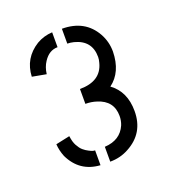

<svg xmlns="http://www.w3.org/2000/svg" viewBox="-71 -738 365 415"><g transform="rotate(-20 111.0 -531.0)"><path d="M115.2 -377.9V-412.1Q151.4 -414.1 164.1 -443.4Q168 -453.1 168 -463.9Q168 -499 132.8 -509.8Q121.1 -513.7 107.4 -513.7V-547.9Q156.2 -547.9 166 -586.9Q168 -593.8 168 -599.6Q168 -637.7 129.9 -647.5Q122.1 -649.4 115.2 -649.4V-683.6Q168 -683.6 191.4 -641.6Q202.1 -622.1 202.1 -599.6Q201.2 -552.7 170.9 -530.3Q202.1 -507.8 202.1 -462.9Q202.1 -412.1 158.2 -388.7Q138.7 -377.9 115.2 -377.9ZM18.6 -453.1 50.8 -460Q51.8 -453.1 53.2 -447.8Q54.7 -442.4 57.1 -438Q59.6 -433.6 62 -430.2Q64.5 -426.8 67.4 -424.3Q70.3 -421.9 73.2 -419.9Q76.2 -418 79.1 -416.5Q82 -415 84 -414.1Q85.9 -413.1 87.9 -412.6Q89.8 -412.1 91.8 -412.1H92.8V-377.9Q45.9 -380.9 25.4 -423.8Q19.5 -438.5 18.6 -453.1ZM18.6 -608.4Q20.5 -650.4 56.6 -672.9Q73.2 -682.6 92.8 -683.6V-649.4Q73.2 -649.4 60.5 -629.9Q52.7 -618.2 50.8 -602.5Z"/></g></svg>

Font: Post No Bills Jaffna Medium
Style: Regular
Weight: 500
Designer: Kosala Senevirathne, Siva Puranthara, Lasantha Premarathna, Tharique Azeez
Foundry: Mooniak
Version: Version 1.220 ; ttfautohint (v1.6)